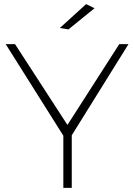

<svg xmlns="http://www.w3.org/2000/svg" viewBox="-20 -914 653 934"><path d="M439.9 -874 313 -771 271 -777.8 398.9 -894ZM605 -699.2 329.1 -255.9V0H288.1V-253.9L7.8 -699.2H53.2L308.1 -306.2L560.1 -699.2Z"/></svg>

Font: Montserrat-Arabic ExtraLight
Style: Regular
Weight: 275
Designer: Mohamed Gaber
Foundry: Kief Type Foundry
Version: Version 5.008;PS 005.008;hotconv 1.0.88;makeotf.lib2.5.64775